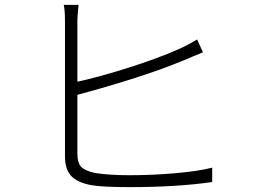

<svg xmlns="http://www.w3.org/2000/svg" viewBox="-20 -779 1040 789"><path d="M300 -728Q298 -706 298 -691V-640V-545V-429V-310V-210V-149Q298 -109 314 -93Q330 -77 371 -68Q430 -59 513 -59Q605 -59 698.5 -67Q792 -75 852 -90V-31Q708 -10 512 -10Q403 -10 356 -18Q300 -28 273.5 -55Q247 -82 247 -137V-204V-308V-429V-546V-640V-691Q247 -737 242 -759H303ZM714 -577Q751 -593 790 -617L814 -564L775 -548Q751 -537 732 -530Q570 -462 275 -383L274 -438Q368 -457 496 -497Q624 -537 714 -577Z"/></svg>

Font: Merged Yaku Han JP Light
Style: Regular
Weight: 300
Designer: Ryoko NISHIZUKA 西塚涼子 (kana, bopomofo & ideographs); Paul D. Hunt (Latin, Greek & Cyrillic); Sandoll Communications 산돌커뮤니
Foundry: Adobe
Version: Version 2.004